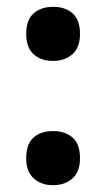

<svg xmlns="http://www.w3.org/2000/svg" viewBox="-20 -532 312 564"><path d="M57 -432Q57 -474 79 -493Q101 -512 137 -512Q171 -512 193 -493Q215 -474 215 -432Q215 -392 192.5 -372.5Q170 -353 136 -353Q101 -353 79 -372.5Q57 -392 57 -432ZM57 -67Q57 -109 78.5 -128Q100 -147 136 -147Q171 -147 193 -128Q215 -109 215 -67Q215 -27 192.5 -7.5Q170 12 136 12Q101 12 79 -8Q57 -28 57 -67Z"/></svg>

Font: Noto Sans Armenian SemiCondensed
Style: Bold
Weight: 700
Width: 4
Designer: Monotype Design Team
Foundry: Monotype Imaging Inc.
Version: Version 2.008; ttfautohint (v1.8.4.7-5d5b)